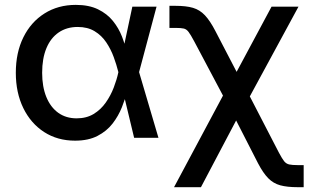

<svg xmlns="http://www.w3.org/2000/svg" viewBox="-20 -570 1286 794"><path d="M290.5 11.7Q217.8 11.7 162.6 -23.9Q107.4 -59.6 76.4 -123Q45.4 -186.5 45.4 -269Q45.4 -352.5 76.7 -415.8Q107.9 -479 164.1 -514.4Q220.2 -549.8 293.5 -549.8Q347.7 -549.8 385.3 -531.5Q422.9 -513.2 446.8 -483.6Q470.7 -454.1 484.4 -418.9Q498 -383.8 504.4 -350.6H540.5L554.7 -273.4L635.3 0H534.7L469.2 -272.9Q461.9 -302.2 450.2 -334.2Q438.5 -366.2 419.4 -394.8Q400.4 -423.3 371.3 -440.9Q342.3 -458.5 301.3 -458.5Q255.9 -458.5 222.7 -435.8Q189.5 -413.1 171.9 -370.6Q154.3 -328.1 154.3 -269Q154.3 -211.4 171.6 -168.9Q189 -126.5 220.9 -103.5Q252.9 -80.6 296.9 -80.6Q337.4 -80.6 367.2 -98.6Q397 -116.7 417.5 -146Q438 -175.3 450.4 -208Q462.9 -240.7 469.2 -270L527.3 -542.5H627.4L554.7 -270L540.5 -195.3H506.8Q498.5 -162.6 484.1 -126.5Q469.7 -90.3 445.6 -59.1Q421.4 -27.8 383.5 -8.1Q345.7 11.7 290.5 11.7Z M699.7 204.1 934.6 -235.4H980L1133.8 62Q1146.5 85.9 1155 96.7Q1163.6 107.4 1176 110.1Q1188.5 112.8 1210.9 112.8H1235.8V204.1H1210.9Q1167.5 204.1 1138.9 196.3Q1110.4 188.5 1089.4 167.2Q1068.4 146 1046.9 105L956.5 -71.8L811 204.1ZM927.2 -127.4 783.2 -398.9Q768.6 -426.3 760 -437.7Q751.5 -449.2 740.2 -451.9Q729 -454.6 706.1 -454.6H680.7V-545.9H706.1Q750 -545.9 778.1 -537.6Q806.2 -529.3 827.4 -506.8Q848.6 -484.4 870.6 -441.9L958.5 -272.9L1103 -542.5H1214.4L989.3 -127.4Z"/></svg>

Font: Inter 16pt Medium
Style: Regular
Weight: 500
Version: Version 4.001;git-66647c0bb